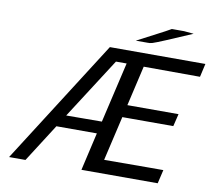

<svg xmlns="http://www.w3.org/2000/svg" viewBox="-90 -958 1185 1061"><g transform="rotate(10 503.0 -427.5)"><path d="M605 -756 756 -835 790 -854H798H829H859Q895 -850 913 -849L768 -787Q713 -764 698 -759.5Q683 -755 669 -756ZM27 -1 470 -696H1006L989 -621L673 -622L621 -397H908L891 -327H605L547 -77L806 -78H879L861 -1H433L482 -214H255L119 -1ZM298 -282Q332 -282 398 -282.5Q464 -283 498 -283L577 -623H517Q452 -521 298 -282Z"/></g></svg>

Font: Coval
Style: Book Italic
Weight: 350
Foundry: Context Ltd
Version: Version 001.000